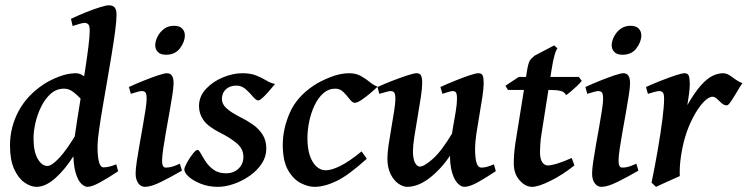

<svg xmlns="http://www.w3.org/2000/svg" viewBox="-20 -703 2885 741"><path d="M436 -42Q397.9 -16.6 366.2 0.7Q334.5 18.1 317.4 18.1Q306.2 18.1 293.2 5.4Q280.3 -7.3 271.5 -37.8Q262.7 -68.4 262.7 -122.1Q262.7 -135.7 267.3 -169.2Q272 -202.6 279.1 -247.6Q286.1 -292.5 294.2 -342.3Q302.2 -392.1 309.6 -439.7Q316.9 -487.3 321.5 -525.4Q326.2 -563.5 326.2 -584.5Q326.2 -605 320.1 -609.9Q314 -614.7 306.2 -614.7Q300.3 -614.7 285.9 -610.6Q271.5 -606.4 260.3 -602.5L253.9 -630.4Q282.7 -644 312.7 -656Q342.8 -668 366.5 -675.3Q390.1 -682.6 399.9 -682.6Q414.6 -682.6 422.1 -674.6Q429.7 -666.5 429.7 -645.5Q429.7 -622.6 424.3 -582Q418.9 -541.5 410.6 -491.2Q402.3 -440.9 393.1 -387.9Q383.8 -335 375.5 -285.6Q367.2 -236.3 361.8 -197.8Q356.4 -159.2 356.4 -139.2Q356.4 -57.1 379.4 -57.1Q400.4 -57.1 428.7 -68.8ZM382.3 -358.9 334.5 -283.7Q326.2 -283.7 315.4 -295.4Q304.7 -307.1 291 -322.3Q277.3 -337.4 261.5 -349.1Q245.6 -360.8 227.1 -360.8Q198.2 -360.8 176.3 -341.6Q154.3 -322.3 139.4 -292.2Q124.5 -262.2 116.9 -229.5Q109.4 -196.8 109.4 -169.9Q109.4 -117.7 125.5 -90.1Q141.6 -62.5 162.6 -62.5Q179.7 -62.5 209.2 -94.2Q238.8 -126 276.9 -190.4L265.6 -103.5Q230.5 -47.9 192.9 -14.9Q155.3 18.1 121.1 18.1Q98.6 18.1 74.7 1.5Q50.8 -15.1 34.7 -50.3Q18.6 -85.4 18.6 -141.1Q18.6 -212.4 51.8 -274.2Q85 -335.9 148.9 -377.9Q173.3 -394 207.5 -407.2Q241.7 -420.4 273.4 -420.4Q290.5 -420.4 309.1 -405Q327.6 -389.6 346.4 -374.3Q365.2 -358.9 382.3 -358.9Z M693.4 -566.9Q693.4 -541.5 674.6 -516.6Q655.8 -491.7 620.6 -491.7Q599.6 -491.7 589.4 -502.2Q579.1 -512.7 579.1 -527.8Q579.1 -543.9 587.9 -561.5Q596.7 -579.1 612.8 -591.3Q628.9 -603.5 651.9 -603.5Q672.9 -603.5 683.1 -592.8Q693.4 -582 693.4 -566.9ZM682.1 -44.4Q640.1 -20 601.6 -1Q563 18.1 539.1 18.1Q523.9 18.1 513.7 4.2Q503.4 -9.8 503.4 -33.7Q503.4 -49.8 507.8 -79.6Q512.2 -109.4 518.6 -145.3Q524.9 -181.2 531.2 -216.6Q537.6 -252 541.7 -280Q545.9 -308.1 545.9 -321.3Q545.9 -341.8 540.8 -346.7Q535.6 -351.6 527.3 -351.6Q522.5 -351.6 512.2 -348.9Q502 -346.2 493.4 -343.5Q484.9 -340.8 484.9 -340.8L477.5 -367.2Q502.4 -378.9 533 -391.1Q563.5 -403.3 588.9 -411.9Q614.3 -420.4 624.5 -420.4Q649.9 -420.4 649.9 -382.3Q649.9 -366.7 645.3 -336.7Q640.6 -306.6 634 -269.5Q627.4 -232.4 620.8 -195.6Q614.3 -158.7 609.9 -128.7Q605.5 -98.6 605.5 -83Q605.5 -56.2 619.1 -56.2Q632.8 -56.2 644.3 -59.6Q655.8 -63 674.3 -71.3Z M1041.5 -378.9Q1030.8 -365.7 1017.8 -350.8Q1004.9 -335.9 993.7 -325.7Q982.4 -315.4 977.1 -315.4Q968.3 -315.4 956.5 -329.6Q944.8 -343.8 929 -358.2Q913.1 -372.6 892.1 -372.6Q867.2 -372.6 851.8 -358.4Q836.4 -344.2 836.4 -320.8Q836.4 -301.3 854 -285.2Q871.6 -269 907.2 -251Q932.1 -238.8 955.3 -222.7Q978.5 -206.5 993.2 -183.8Q1007.8 -161.1 1007.8 -129.4Q1007.8 -98.1 990 -71.3Q972.2 -44.4 943.6 -24.4Q915 -4.4 882.6 6.8Q850.1 18.1 820.8 18.1Q785.6 18.1 756.1 6.6Q726.6 -4.9 709 -20.5Q691.4 -36.1 691.4 -48.8Q691.4 -56.6 701.4 -75Q711.4 -93.3 723.6 -108.9Q735.8 -124.5 742.2 -124.5Q747.6 -124.5 754.9 -110.8Q762.2 -97.2 773.9 -79.3Q785.6 -61.5 804.4 -47.9Q823.2 -34.2 852.1 -34.2Q881.8 -34.2 900.6 -52.2Q919.4 -70.3 919.4 -97.7Q919.4 -129.4 891.8 -151.6Q864.3 -173.8 830.1 -190.4Q782.7 -214.4 765.4 -239.3Q748 -264.2 748 -293Q748 -331.1 774.7 -359.6Q801.3 -388.2 840.1 -404.3Q878.9 -420.4 915.5 -420.4Q947.3 -420.4 969 -411.6Q990.7 -402.8 1007.6 -392.6Q1024.4 -382.3 1041.5 -378.9Z M1437.5 -368.7Q1425.3 -356.9 1408 -342.3Q1390.6 -327.6 1374.5 -316.9Q1358.4 -306.2 1349.1 -306.2Q1340.3 -306.2 1329.8 -319.8Q1319.3 -333.5 1305.9 -347.2Q1292.5 -360.8 1274.4 -360.8Q1248 -360.8 1228 -343.3Q1208 -325.7 1194.3 -297.1Q1180.7 -268.6 1173.6 -235.4Q1166.5 -202.1 1166.5 -170.4Q1166.5 -112.3 1186.5 -79.1Q1206.5 -45.9 1237.8 -45.9Q1259.8 -45.9 1293.7 -62.7Q1327.6 -79.6 1375.5 -118.7Q1378.9 -114.3 1386.2 -104Q1393.6 -93.8 1395.5 -90.3Q1325.2 -26.4 1278.6 -4.2Q1231.9 18.1 1193.8 18.1Q1169.4 18.1 1140.9 3.7Q1112.3 -10.7 1091.8 -46.1Q1071.3 -81.5 1071.3 -144.5Q1071.3 -205.1 1098.1 -267.1Q1125 -329.1 1190.9 -373Q1215.8 -389.6 1254.2 -405Q1292.5 -420.4 1327.6 -420.4Q1354 -420.4 1373.3 -409.4Q1392.6 -398.4 1408 -385.7Q1423.3 -373 1437.5 -368.7Z M1893.6 -42.5Q1857.9 -18.6 1825.2 -0.2Q1792.5 18.1 1772 18.1Q1757.3 18.1 1742.9 0.7Q1728.5 -16.6 1720.9 -53.2Q1713.4 -89.8 1719.7 -147.9Q1722.2 -177.2 1728 -210Q1733.9 -242.7 1738.8 -272.2Q1743.7 -301.8 1743.7 -321.3Q1743.7 -341.8 1739.3 -346.7Q1734.9 -351.6 1727.1 -351.6Q1721.7 -351.6 1709.2 -347.7Q1696.8 -343.8 1687.5 -340.8L1679.7 -367.2Q1705.1 -378.9 1735.4 -391.1Q1765.6 -403.3 1790.8 -411.9Q1815.9 -420.4 1826.2 -420.4Q1838.9 -420.4 1842.8 -411.6Q1846.7 -402.8 1846.7 -382.3Q1846.7 -362.8 1841.8 -329.8Q1836.9 -296.9 1830.3 -259.3Q1823.7 -221.7 1818.6 -187.5Q1813.5 -153.3 1813.5 -131.3Q1813.5 -90.3 1819.6 -73.2Q1825.7 -56.2 1836.9 -56.2Q1848.6 -56.2 1859.1 -59.1Q1869.6 -62 1886.2 -68.8ZM1726.1 -189.9 1720.7 -107.9Q1685.1 -53.2 1639.9 -17.6Q1594.7 18.1 1551.3 18.1Q1535.6 18.1 1517.8 5.9Q1500 -6.3 1487.5 -31Q1475.1 -55.7 1475.1 -91.8Q1475.1 -111.8 1479.7 -143.6Q1484.4 -175.3 1490.5 -210.2Q1496.6 -245.1 1501.2 -274.9Q1505.9 -304.7 1505.9 -321.3Q1505.9 -341.8 1500.7 -346.7Q1495.6 -351.6 1487.3 -351.6Q1481.9 -351.6 1468.3 -347.7Q1454.6 -343.8 1443.8 -340.8L1437 -367.2Q1462.4 -378.9 1493.9 -391.1Q1525.4 -403.3 1551.5 -411.9Q1577.6 -420.4 1587.4 -420.4Q1600.6 -420.4 1605 -411.6Q1609.4 -402.8 1609.4 -382.3Q1609.4 -362.8 1604 -327.1Q1598.6 -291.5 1591.6 -251.2Q1584.5 -210.9 1579.1 -175.3Q1573.7 -139.6 1573.7 -120.1Q1573.7 -90.3 1581.5 -75.2Q1589.4 -60.1 1600.6 -60.1Q1616.7 -60.1 1650.4 -89.8Q1684.1 -119.6 1726.1 -189.9Z M2225.1 -391.1Q2219.2 -382.8 2206.8 -371.1Q2194.3 -359.4 2182.1 -349.1Q2169.9 -338.9 2164.6 -335.9Q2159.2 -348.1 2143.6 -352.1Q2127.9 -356 2097.7 -356H1940.4L1930.7 -372.1L1982.4 -406.2H2213.9ZM2196.8 -64.5Q2149.4 -26.9 2103.3 -4.4Q2057.1 18.1 2033.7 18.1Q2007.8 18.1 1985.4 -7.1Q1962.9 -32.2 1962.9 -71.8Q1962.9 -88.9 1964.1 -106.4Q1965.3 -124 1968.8 -148.9L2012.7 -421.9Q2018.1 -459 2024.9 -469.2Q2031.7 -479.5 2043.5 -488.3L2118.7 -527.8L2131.3 -516.6Q2131.3 -516.6 2127.9 -511Q2124.5 -505.4 2119.4 -487.3Q2114.3 -469.2 2108.4 -432.1L2069.3 -182.1Q2066.4 -165 2065.2 -145.5Q2064 -126 2064 -116.7Q2064 -89.4 2072.8 -76.9Q2081.5 -64.5 2093.8 -64.5Q2121.6 -64.5 2186.5 -93.3Z M2455.1 -566.9Q2455.1 -541.5 2436.3 -516.6Q2417.5 -491.7 2382.3 -491.7Q2361.3 -491.7 2351.1 -502.2Q2340.8 -512.7 2340.8 -527.8Q2340.8 -543.9 2349.6 -561.5Q2358.4 -579.1 2374.5 -591.3Q2390.6 -603.5 2413.6 -603.5Q2434.6 -603.5 2444.8 -592.8Q2455.1 -582 2455.1 -566.9ZM2443.8 -44.4Q2401.9 -20 2363.3 -1Q2324.7 18.1 2300.8 18.1Q2285.6 18.1 2275.4 4.2Q2265.1 -9.8 2265.1 -33.7Q2265.1 -49.8 2269.5 -79.6Q2273.9 -109.4 2280.3 -145.3Q2286.6 -181.2 2293 -216.6Q2299.3 -252 2303.5 -280Q2307.6 -308.1 2307.6 -321.3Q2307.6 -341.8 2302.5 -346.7Q2297.4 -351.6 2289.1 -351.6Q2284.2 -351.6 2273.9 -348.9Q2263.7 -346.2 2255.1 -343.5Q2246.6 -340.8 2246.6 -340.8L2239.3 -367.2Q2264.2 -378.9 2294.7 -391.1Q2325.2 -403.3 2350.6 -411.9Q2376 -420.4 2386.2 -420.4Q2411.6 -420.4 2411.6 -382.3Q2411.6 -366.7 2407 -336.7Q2402.3 -306.6 2395.8 -269.5Q2389.2 -232.4 2382.6 -195.6Q2376 -158.7 2371.6 -128.7Q2367.2 -98.6 2367.2 -83Q2367.2 -56.2 2380.9 -56.2Q2394.5 -56.2 2406 -59.6Q2417.5 -63 2436 -71.3Z M2845.2 -381.8Q2837.9 -372.1 2825.9 -351.6Q2814 -331.1 2802.5 -313.7Q2791 -296.4 2785.6 -296.4Q2774.4 -296.4 2765.1 -304.7Q2755.9 -313 2747.3 -321.3Q2738.8 -329.6 2730 -329.6Q2714.4 -329.6 2694.3 -308.1Q2674.3 -286.6 2655.3 -250.7Q2636.2 -214.8 2623.5 -171.9Q2613.8 -138.2 2607.9 -98.6Q2602.1 -59.1 2603.5 -23.4Q2594.7 -19.5 2575.7 -11Q2556.6 -2.4 2537.8 6.1Q2519 14.6 2511.7 18.1L2494.6 2Q2507.8 -62 2518.8 -126Q2529.8 -189.9 2536.4 -241.9Q2543 -293.9 2543 -321.3Q2543 -341.8 2537.4 -346.7Q2531.7 -351.6 2524.4 -351.6Q2518.1 -351.6 2502.9 -347.4Q2487.8 -343.3 2480.5 -340.8L2473.1 -367.2Q2498.5 -378.9 2529.5 -391.1Q2560.5 -403.3 2586.2 -411.9Q2611.8 -420.4 2622.1 -420.4Q2634.3 -420.4 2638.2 -410.9Q2642.1 -401.4 2642.1 -373.5Q2642.1 -364.3 2638.9 -339.1Q2635.7 -314 2632.8 -297.4Q2661.6 -347.7 2685.8 -374.3Q2710 -400.9 2730.7 -410.6Q2751.5 -420.4 2771 -420.4Q2786.6 -420.4 2806.2 -405.3Q2825.7 -390.1 2845.2 -381.8Z"/></svg>

Font: Dai Banna SIL Medium
Style: Italic
Weight: 500
Italic angle: -11°
Designer: Victor Gaultney
Foundry: SIL International
Version: Version 4.000